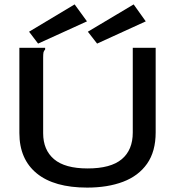

<svg xmlns="http://www.w3.org/2000/svg" viewBox="-20 -840 790 872"><path d="M376 12Q226 12 147 -52.5Q68 -117 68 -236V-623H185V-615Q179 -609 177.5 -602Q176 -595 176 -578V-235Q176 -159 225.5 -117Q275 -75 378 -75Q483 -75 533 -117Q583 -159 583 -238V-623H687V-239Q687 -152 648 -96.5Q609 -41 539 -14.5Q469 12 376 12ZM421 -642 379 -696 587 -820 642 -743ZM153 -642 112 -696 319 -820 375 -743Z"/></svg>

Font: Inconsolata ExtraExpanded SemiBold
Style: Regular
Weight: 600
Width: 8
Monospace: yes
Designer: Raph Levien, Cyreal, Brenton Simpson
Foundry: Raph Levien, Cyreal, Google
Version: Version 3.001; ttfautohint (v1.8.2.53-6de2)